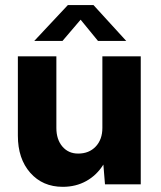

<svg xmlns="http://www.w3.org/2000/svg" viewBox="-20 -720 630 750"><path d="M225.1 9.8Q146.5 9.8 98.1 -45.2Q49.8 -100.1 49.8 -189.9V-500H200.2V-220.2Q200.2 -175.3 223.6 -147.7Q247.1 -120.1 285.2 -120.1Q328.1 -120.1 354 -147.7Q379.9 -175.3 379.9 -220.2V-500H529.8V0H390.1L383.8 -77.1Q357.9 -35.6 317.1 -12.9Q276.4 9.8 225.1 9.8ZM345.2 -700.2 473.1 -560.1H362.8L294.9 -643.1L224.1 -560.1H113.8L245.1 -700.2Z"/></svg>

Font: Gully
Style: Bold
Weight: 700
Designer: jaikishan Patel
Foundry: MagicType
Version: Version 1.000;Glyphs 3.2 (3242)